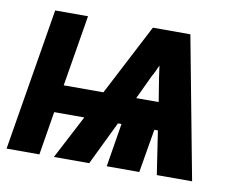

<svg xmlns="http://www.w3.org/2000/svg" viewBox="-76 -605 888 691"><g transform="rotate(10 368.5 -260.0)"><path d="M-13 0 73 -520H193L150 -260H295L430 -520H567L665 0H536L512 -159H499L472 0H353L379 -159H366L289 0H160L243 -159H133L107 0ZM415 -260H497L483 -347Q482 -357 480 -368Q478 -379 477 -390Q472 -379 467 -368Q462 -357 456 -347Z"/></g></svg>

Font: Zed Sans Extended
Style: Bold Italic
Weight: 700
Width: 7
Italic angle: -9°
Designer: Belleve Invis
Foundry: Belleve Invis
Version: Version 1.0.0; ttfautohint (v1.8.4)